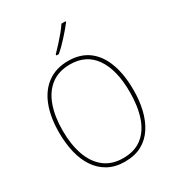

<svg xmlns="http://www.w3.org/2000/svg" viewBox="-223 -1080 1111 1219"><g transform="rotate(-30 332.5 -470.5)"><path d="M605 -358Q605 -280 589 -213.5Q573 -147 540 -96.5Q507 -46 455.5 -18Q404 10 332 10Q261 10 209.5 -18.5Q158 -47 124.5 -97.5Q91 -148 75.5 -215Q60 -282 60 -359Q60 -472 92 -554Q124 -636 186 -680.5Q248 -725 336 -725Q426 -725 485.5 -680Q545 -635 575 -552.5Q605 -470 605 -358ZM86 -359Q86 -256 113.5 -178.5Q141 -101 196 -58Q251 -15 333 -15Q417 -15 471 -57Q525 -99 551.5 -176Q578 -253 578 -358Q578 -521 516 -610.5Q454 -700 336 -700Q252 -700 196.5 -657.5Q141 -615 113.5 -538Q86 -461 86 -359ZM449 -944Q436 -927 419 -907Q402 -887 383.5 -866.5Q365 -846 346 -827Q327 -808 308 -792H290V-800Q313 -823 336.5 -849Q360 -875 382 -901.5Q404 -928 419 -951H449Z"/></g></svg>

Font: Noto Sans Khmer SemiCondensed Thin
Style: Regular
Weight: 250
Width: 4
Designer: Danh Hong and the Monotype Design Team
Foundry: Monotype Imaging Inc.
Version: Version 2.004